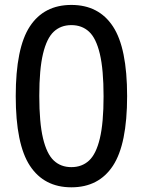

<svg xmlns="http://www.w3.org/2000/svg" viewBox="-20 -770 594 799"><path d="M45.5 -370Q45.5 -570.5 104.2 -660Q163 -749.5 277 -749.5Q391 -749.5 450 -660Q509 -570.5 509 -370Q509 -170 450 -80.2Q391 9.5 277 9.5Q163.5 9.5 104.5 -80.2Q45.5 -170 45.5 -370ZM411 -369Q411 -480.5 395.5 -545.8Q380 -611 350.5 -638.2Q321 -665.5 277 -665.5Q233 -665.5 203.8 -638.2Q174.5 -611 159 -546.2Q143.5 -481.5 143.5 -371Q143.5 -259.5 159 -194.5Q174.5 -129.5 203.8 -102Q233 -74.5 277 -74.5Q321 -74.5 350.5 -101.8Q380 -129 395.5 -193.8Q411 -258.5 411 -369Z"/></svg>

Font: Encode Sans Condensed Medium
Style: Regular
Weight: 500
Width: 3
Designer: Multiple Designers
Foundry: Impallari Type
Version: Version 2.000